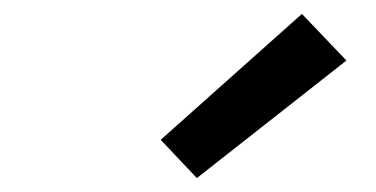

<svg xmlns="http://www.w3.org/2000/svg" viewBox="-20 -821 540 276"><path d="M263 -565 211 -620 414 -801 478 -734Z"/></svg>

Font: Iosevka Curly Medium Oblique
Style: Regular
Weight: 500
Italic angle: -9°
Monospace: yes
Designer: Belleve Invis
Foundry: Belleve Invis
Version: Version 11.1.0; ttfautohint (v1.8.3)